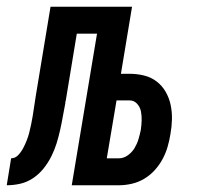

<svg xmlns="http://www.w3.org/2000/svg" viewBox="-65 -550 585 570"><path d="M-45 0 -32 -80Q-20 -80 -11 -89.5Q-2 -99 4 -110.5Q10 -122 14.5 -133.5Q19 -145 22 -157Q25 -169 27.5 -181Q30 -193 32 -205Q34 -220 36.5 -234.5Q39 -249 41 -264L85 -530H327L294 -331H319Q341 -331 362 -326Q383 -321 399.5 -308.5Q416 -296 426.5 -278Q437 -260 441.5 -239Q446 -218 445.5 -196Q445 -174 441 -152Q438 -133 432.5 -114Q427 -95 417.5 -77.5Q408 -60 394.5 -45Q381 -30 363.5 -19.5Q346 -9 326.5 -4.5Q307 0 288 0H148L223 -450H163L130 -250Q129 -249 129 -248Q129 -247 129 -246V-245Q129 -244 129 -244Q129 -244 129 -244Q125 -224 121.5 -204Q118 -184 113.5 -164Q109 -144 103 -124.5Q97 -105 87.5 -86Q78 -67 64.5 -50Q51 -33 33 -21Q15 -9 -5 -4.5Q-25 0 -45 0ZM288 -80Q302 -80 314.5 -89Q327 -98 334.5 -110.5Q342 -123 346 -136.5Q350 -150 353 -164Q355 -178 355.5 -192Q356 -206 353.5 -219Q351 -232 342 -242Q333 -252 319 -252H281L252 -80Z"/></svg>

Font: Iosevka Curly Medium Oblique
Style: Regular
Weight: 500
Italic angle: -9°
Monospace: yes
Designer: Belleve Invis
Foundry: Belleve Invis
Version: Version 11.1.0; ttfautohint (v1.8.3)